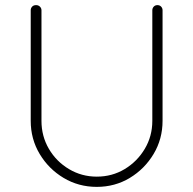

<svg xmlns="http://www.w3.org/2000/svg" viewBox="-20 -720 755 750"><path d="M595 -700Q604 -700 609.5 -694Q615 -688 615 -680V-248Q615 -177 580 -118.5Q545 -60 487 -25Q429 10 358 10Q287 10 228.5 -25Q170 -60 135 -118.5Q100 -177 100 -248V-680Q100 -688 105.5 -694Q111 -700 121 -700Q130 -700 136 -694Q142 -688 142 -680V-248Q142 -188 171 -138.5Q200 -89 249.5 -59.5Q299 -30 358 -30Q418 -30 467 -59.5Q516 -89 545.5 -138.5Q575 -188 575 -248V-680Q575 -688 580.5 -694Q586 -700 595 -700Z"/></svg>

Font: Quicksand Variable Light
Style: Regular
Weight: 300
Designer: Andrew Paglinawan
Foundry: Andrew Paglinawan
Version: Version 3.004